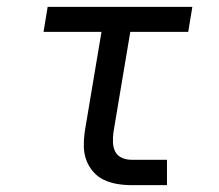

<svg xmlns="http://www.w3.org/2000/svg" viewBox="-20 -540 640 560"><path d="M363 0Q342 0 321.5 -3.5Q301 -7 283 -15.5Q265 -24 252 -39Q239 -54 232 -72.5Q225 -91 224.5 -112Q224 -133 227 -155L276 -447H107L119 -520H541L529 -447H360L311 -155Q309 -140 309.5 -125Q310 -110 316 -98Q322 -86 335 -80Q348 -74 363 -74H467V0Z"/></svg>

Font: Iosevka Etoile
Style: Italic
Weight: 400
Italic angle: -9°
Designer: Belleve Invis
Foundry: Belleve Invis
Version: Version 22.1.2; ttfautohint (v1.8.4)